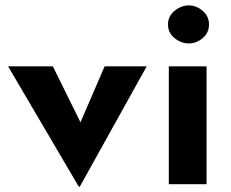

<svg xmlns="http://www.w3.org/2000/svg" viewBox="-20 -683 858 712"><path d="M272 9 10 -437H176L325 -135L239 -138L368 -437H524L276 9Z M606 -437H746V0H606ZM603 -592Q603 -623 627.5 -643Q652 -663 680 -663Q708 -663 731.5 -643Q755 -623 755 -592Q755 -561 731.5 -541.5Q708 -522 680 -522Q652 -522 627.5 -541.5Q603 -561 603 -592Z"/></svg>

Font: Reem Kufi
Style: Regular
Weight: 400
Designer: Khaled Hosny
Version: Version 1.6